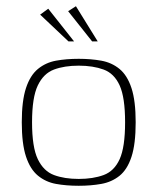

<svg xmlns="http://www.w3.org/2000/svg" viewBox="-20 -592 505 617"><path d="M233 5Q193 5 160 -1Q127 -7 102 -27.5Q77 -48 63.5 -89Q50 -130 50 -199Q50 -268 63.5 -309Q77 -350 102 -370.5Q127 -391 160 -397Q193 -403 233 -403Q272 -403 305.5 -397Q339 -391 364 -370.5Q389 -350 402.5 -309Q416 -268 416 -199Q416 -129 402.5 -88Q389 -47 364 -27Q339 -7 305.5 -1Q272 5 233 5ZM233 -17Q279 -17 313 -29.5Q347 -42 364.5 -80.5Q382 -119 382 -199Q382 -279 364.5 -317.5Q347 -356 313 -368.5Q279 -381 233 -381Q187 -381 153.5 -368.5Q120 -356 101.5 -317.5Q83 -279 83 -199Q83 -119 101.5 -80.5Q120 -42 153.5 -29.5Q187 -17 233 -17ZM200 -459 109 -545 135 -564 218 -459ZM276 -459 199 -556 224 -572 294 -459Z"/></svg>

Font: Genos Thin ExtraLight
Style: Regular
Weight: 250
Version: Version 1.010